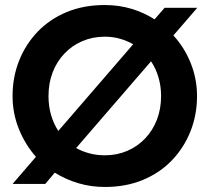

<svg xmlns="http://www.w3.org/2000/svg" viewBox="-20 -732 834 764"><path d="M397 12Q342 12 291.5 -3Q241 -18 198 -45L160 0H30L123 -108Q80 -157 55 -219Q30 -281 30 -350Q30 -425 56 -490.5Q82 -556 130 -606Q178 -656 245.5 -684Q313 -712 397 -712Q453 -712 503 -697Q553 -682 595 -655L635 -701H765L670 -591Q714 -543 739 -480.5Q764 -418 764 -350Q764 -275 738 -209.5Q712 -144 664 -94Q616 -44 548.5 -16Q481 12 397 12ZM397 -114Q445 -114 486 -131.5Q527 -149 557.5 -181Q588 -213 604.5 -256Q621 -299 621 -350Q621 -389 610.5 -424.5Q600 -460 581 -488L283 -143Q308 -129 337 -121.5Q366 -114 397 -114ZM212 -211 510 -556Q485 -570 457 -578Q429 -586 397 -586Q349 -586 308 -568.5Q267 -551 236.5 -519Q206 -487 189.5 -444Q173 -401 173 -350Q173 -310 183 -275Q193 -240 212 -211Z"/></svg>

Font: MuseoModerno Thin SemiBold
Style: Regular
Weight: 600
Version: Version 1.003